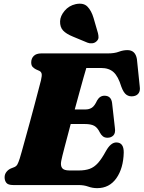

<svg xmlns="http://www.w3.org/2000/svg" viewBox="-20 -984 764 1021"><path d="M396.5 0H50.5Q23 0 13.8 -11.8Q4.5 -23.5 4.5 -41Q4.5 -57 13.8 -69.2Q23 -81.5 37.5 -88L56.5 -95.5Q67 -100 72.5 -109.8Q78 -119.5 85 -141.5Q88 -150.5 96 -179.2Q104 -208 115.2 -248.8Q126.5 -289.5 139 -335Q151.5 -380.5 163 -424.2Q174.5 -468 183.8 -503.2Q193 -538.5 198 -557.5Q204 -583 201.2 -592.8Q198.5 -602.5 189.5 -607L171.5 -615Q162.5 -619.5 154.2 -627.5Q146 -635.5 146 -652Q146 -673 159.5 -686.5Q173 -700 200 -700H553.5Q589 -700 612 -708.8Q635 -717.5 657.5 -717.5Q700 -717.5 708 -670L723 -525Q726.5 -502 717.5 -488.8Q708.5 -475.5 690 -472.5Q668.5 -469 652.8 -479.8Q637 -490.5 625 -523.5Q608.5 -578 584 -600.2Q559.5 -622.5 517.5 -622.5H439Q434 -606.5 424.5 -572.8Q415 -539 402.8 -494.5Q390.5 -450 377.5 -402H435.5Q454 -402 468.5 -411.2Q483 -420.5 496.5 -450Q511 -475 535.5 -475Q571 -475 576 -436.5L591 -303.5Q595 -276.5 583 -264Q571 -251.5 551.5 -251.5Q536.5 -251.5 527 -259.2Q517.5 -267 511.5 -278.5Q498.5 -305.5 481 -315Q463.5 -324.5 431.5 -324.5H356Q338 -256.5 323.5 -201.5Q309 -146.5 305.5 -127.5Q301 -103.5 310.2 -90.5Q319.5 -77.5 350 -77.5H398.5Q433 -77.5 457 -86.2Q481 -95 501 -117.2Q521 -139.5 543.5 -181Q569 -226.5 598.5 -226.5Q638.5 -226.5 638 -173Q636 -89 598.8 -36.2Q561.5 16.5 497 16.5Q471.5 16.5 449 8.2Q426.5 0 396.5 0ZM477.5 -888.5 501 -807.5Q504 -795.5 503.8 -784.5Q503.5 -773.5 493 -764Q483.5 -755 470 -753.8Q456.5 -752.5 445.5 -757L368.5 -789Q331.5 -804 315 -822.2Q298.5 -840.5 299.5 -871Q300.5 -899 323.5 -926.5Q346.5 -954 382.5 -962Q423.5 -970.5 444.8 -949Q466 -927.5 477.5 -888.5Z"/></svg>

Font: Fraunces 9pt Soft Black
Style: Italic
Weight: 900
Italic angle: -16°
Version: Version 1.000;[b76b70a41]